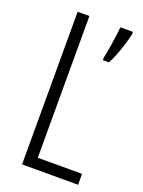

<svg xmlns="http://www.w3.org/2000/svg" viewBox="-137 -779 630 844"><g transform="rotate(20 178.0 -357.0)"><path d="M76 0V-714H131V-51H338V0ZM335 -704Q331 -685 322 -655Q313 -625 302 -596.5Q291 -568 281 -552H253V-565Q255 -572 258.5 -591.5Q262 -611 266 -635.5Q270 -660 272.5 -681.5Q275 -703 276 -714H335Z"/></g></svg>

Font: Noto Sans Tamil ExtraCondensed Light
Style: Regular
Weight: 300
Width: 2
Designer: Jelle Bosma - Monotype Design Team
Foundry: Monotype Imaging Inc.
Version: Version 2.004; ttfautohint (v1.8.4.7-5d5b)